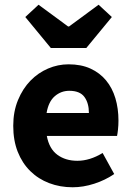

<svg xmlns="http://www.w3.org/2000/svg" viewBox="-20 -780 558 812"><path d="M287 12Q234 12 188 -5.5Q142 -23 108 -56.5Q74 -90 55 -138Q36 -186 36 -248Q36 -308 56 -356.5Q76 -405 108.5 -438.5Q141 -472 183 -490Q225 -508 270 -508Q323 -508 362.5 -490Q402 -472 428.5 -440Q455 -408 468 -364.5Q481 -321 481 -270Q481 -250 479 -232Q477 -214 475 -205H178Q188 -151 222.5 -125.5Q257 -100 307 -100Q360 -100 414 -133L463 -44Q425 -18 378.5 -3Q332 12 287 12ZM177 -302H356Q356 -344 337 -370Q318 -396 273 -396Q238 -396 211.5 -373Q185 -350 177 -302ZM195 -577 87 -708 143 -760 268 -668H272L397 -760L453 -708L345 -577Z"/></svg>

Font: Giro Regular
Style: Bold
Weight: 700
Designer: Paul D. Hunt
Foundry: Adobe Systems Incorporated
Version: Version 1.000;PS 1.0;hotconv 1.0.88;makeotf.lib2.5.647800